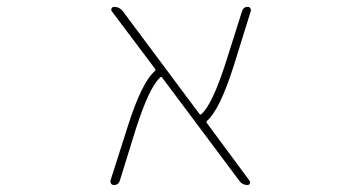

<svg xmlns="http://www.w3.org/2000/svg" viewBox="-20 -564 1040 561"><path d="M703.1 -23.4Q688.5 -23.4 679.7 -35.2L454.1 -336.9Q451.2 -340.8 448.2 -337.9L447.3 -336.9Q416 -308.6 377 -187.5L330.1 -36.1Q326.2 -23.4 312.5 -23.4Q307.6 -23.4 304.7 -27.3Q302.7 -30.3 302.7 -33.2Q302.7 -35.2 302.7 -36.1L353.5 -195.3Q394.5 -324.2 432.6 -356.4Q435.5 -359.4 433.6 -362.3L306.6 -531.2Q303.7 -535.2 306.2 -539.6Q308.6 -543.9 313.5 -543.9Q329.1 -543.9 338.9 -531.2L562.5 -231.4Q565.4 -227.5 568.4 -230.5L569.3 -231.4Q600.6 -259.8 639.6 -380.9L687.5 -532.2Q691.4 -543.9 704.1 -543.9Q709 -543.9 711.4 -540Q713.9 -536.1 712.9 -532.2L663.1 -372.1Q622.1 -243.2 585 -210.9Q582 -208 584 -205.1L709 -36.1Q711.9 -32.2 710 -27.8Q708 -23.4 703.1 -23.4Z"/></svg>

Font: Rounded-X Mgen+ 1m thin
Style: Regular
Weight: 100
Designer: [Source Han Sans]
Ryoko NISHIZUKA  (kana & ideographs); Paul D. Hunt (Latin, Greek & Cyrillic); Wenlong ZHANG  (bopomofo
Version: Version 1.059.20150602